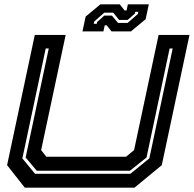

<svg xmlns="http://www.w3.org/2000/svg" viewBox="-20 -860 888 880"><path d="M93.5 0 12.5 -103 139.5 -700H281L168.5 -172L192.5 -141.5H557.5L594.5 -172L707 -700H848.5L721.5 -103L596.5 0ZM140.5 -63.5H577.5L664.5 -134L771.5 -638H757.5L651.5 -138L575.5 -77.5H148.5L97.5 -138L203.5 -638H189.5L82.5 -134ZM358 -716 372.5 -784 440 -840H529L551 -812H560L566 -840H662L647.5 -772L580 -716H491L469 -744H460L454 -716ZM409.5 -751H423.5L425 -759L458 -788.5H493L521 -755H565L612 -796L614 -806H600L598.5 -798L565 -768.5H526L499 -802H458L411.5 -761Z"/></svg>

Font: Tourney Expanded Regular
Style: Bold Italic
Weight: 700
Width: 7
Italic angle: -12°
Designer: Tyler Finck
Foundry: Etcetera Type Co
Version: Version 1.010; ttfautohint (v1.8.3)